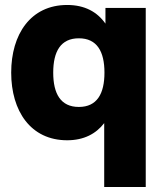

<svg xmlns="http://www.w3.org/2000/svg" viewBox="-20 -552 652 772"><path d="M566 -520H404V-457C371 -504 321 -532 250 -532C103 -532 25 -414 25 -260C25 -106 103 12 250 12C317 12 366 -14 399 -57V200H566ZM194 -260C194 -345 224 -398 297 -398C370 -398 400 -345 400 -260C400 -175 370 -122 297 -122C224 -122 194 -175 194 -260Z"/></svg>

Font: Aspekta 800
Style: Regular
Weight: 800
Designer: Ivo Dolenc
Version: Version 2.000